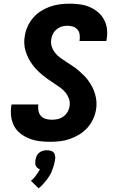

<svg xmlns="http://www.w3.org/2000/svg" viewBox="-20 -763 640 1044"><path d="M252 8Q223 8 195 4.5Q167 1 141 -9Q115 -19 93 -35.5Q71 -52 58 -75.5Q45 -99 41 -127.5Q37 -156 41 -185L43 -195H189L188 -191Q186 -174 189.5 -158Q193 -142 204 -131Q215 -120 230.5 -116Q246 -112 263 -112Q278 -112 294 -115.5Q310 -119 324 -129Q338 -139 347 -154Q356 -169 358 -185Q362 -206 355 -225.5Q348 -245 335.5 -260.5Q323 -276 306.5 -287.5Q290 -299 273.5 -310Q257 -321 240.5 -332.5Q224 -344 209 -356.5Q194 -369 180 -383.5Q166 -398 154.5 -414Q143 -430 134 -448Q125 -466 119 -485.5Q113 -505 112 -526.5Q111 -548 115 -569Q119 -595 130.5 -620Q142 -645 160.5 -666.5Q179 -688 203 -703Q227 -718 252.5 -727Q278 -736 304.5 -739.5Q331 -743 357 -743Q385 -743 413 -739.5Q441 -736 466 -725.5Q491 -715 511.5 -698Q532 -681 545 -657.5Q558 -634 561.5 -606.5Q565 -579 560 -550L558 -540H412L413 -544Q415 -560 413 -575.5Q411 -591 401 -602.5Q391 -614 376.5 -618.5Q362 -623 346 -623Q332 -623 317 -619Q302 -615 289 -604.5Q276 -594 268.5 -580Q261 -566 259 -551Q255 -529 261.5 -509.5Q268 -490 280.5 -474.5Q293 -459 309.5 -447.5Q326 -436 343 -425Q360 -414 376.5 -403Q393 -392 408 -379Q423 -366 437 -352Q451 -338 462.5 -321.5Q474 -305 483 -287Q492 -269 497.5 -249.5Q503 -230 504.5 -209Q506 -188 502 -166Q498 -140 485.5 -114Q473 -88 454 -67Q435 -46 410 -31Q385 -16 359 -7Q333 2 306 5Q279 8 252 8ZM190 261 148 220Q153 216 157 212.5Q161 209 164.5 205Q168 201 171.5 196.5Q175 192 178 187.5Q181 183 185 177Q189 171 191 168L192 166L197 157Q193 156 190 154.5Q187 153 184.5 151Q182 149 180 146.5Q178 144 176 140.5Q174 137 173 134Q172 131 172 127.5Q172 124 172 119Q172 114 172 112L173 107Q174 102 175 97Q176 92 178 87.5Q180 83 183 78.5Q186 74 190 70Q194 66 198.5 63.5Q203 61 207.5 59Q212 57 218.5 55.5Q225 54 228 54H235Q239 54 243 54.5Q247 55 250 55.5Q253 56 257 57Q261 58 264 60Q267 62 270 64.5Q273 67 275 70Q277 73 277.5 76.5Q278 80 279 83.5Q280 87 280.5 92Q281 97 280 99L279 107Q278 115 276 122.5Q274 130 272 138Q270 146 267 153.5Q264 161 261.5 168.5Q259 176 254.5 183.5Q250 191 245.5 198Q241 205 236.5 211.5Q232 218 226 224.5Q220 231 213 239.5Q206 248 203 250L199 253Z"/></svg>

Font: Iosevka Aile Heavy
Style: Italic
Weight: 900
Italic angle: -9°
Designer: Belleve Invis
Foundry: Belleve Invis
Version: Version 31.1.0; ttfautohint (v1.8.4)